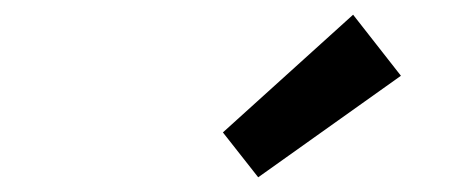

<svg xmlns="http://www.w3.org/2000/svg" viewBox="-20 -820 640 261"><path d="M331 -579 283 -640 460 -800 525 -717Z"/></svg>

Font: Source Code Pro ExtraLight SemiBold
Style: Italic
Weight: 600
Italic angle: -11°
Monospace: yes
Version: Version 1.016;hotconv 1.0.116;makeotfexe 2.5.65601